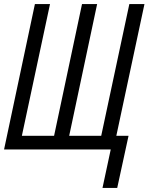

<svg xmlns="http://www.w3.org/2000/svg" viewBox="-20 -734 729 943"><path d="M483.4 189 523.9 0H0L151.4 -713.9H225.6L87.4 -66.9H245.6L382.8 -713.9H457L319.8 -66.9H477.1L615.2 -713.9H689.5L551.3 -66.9H611.3L555.7 189Z"/></svg>

Font: Open Sans Condensed
Style: Italic
Weight: 400
Width: 3
Italic angle: -12°
Designer: Monotype Design Team
Foundry: Monotype Imaging Inc.
Version: Version 3.000